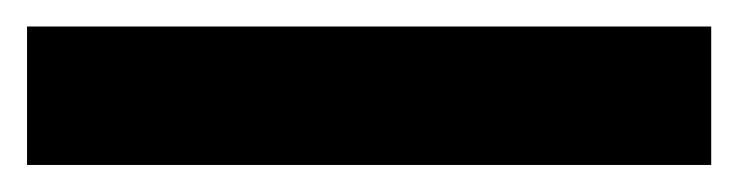

<svg xmlns="http://www.w3.org/2000/svg" viewBox="-23 -882 546 142"><path d="M503 -760H-3V-862.4H503Z"/></svg>

Font: Noto Sans Oriya
Style: Regular
Weight: 400
Designer: Amélie Bonet and Sol Matas
Foundry: Google LLC
Version: Version 2.006